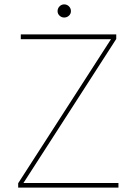

<svg xmlns="http://www.w3.org/2000/svg" viewBox="-20 -857 625 877"><path d="M273 -777Q261 -777 252 -785.5Q243 -794 243 -806Q243 -819 252 -828Q261 -837 273 -837Q286 -837 295 -828Q304 -819 304 -806Q304 -794 295 -785.5Q286 -777 273 -777ZM511 -679 87 -21H521V0H63V-20L487 -678H75V-700H511Z"/></svg>

Font: Albert Sans Thin
Style: Regular
Weight: 250
Designer: Andreas Rasmussen
Foundry: a.Foundry
Version: Version 1.025